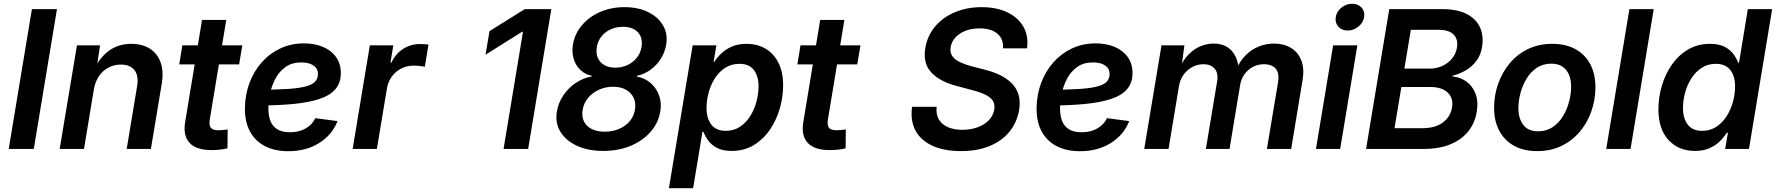

<svg xmlns="http://www.w3.org/2000/svg" viewBox="-20 -775 9241 999"><path d="M276.4 -727.5 155.8 0H25.4L146 -727.5Z M468.3 -309.6 417 0H290.5L380.4 -539.1H500.5L480.5 -405.3L466.3 -409.2Q500.5 -478.5 549.3 -512.7Q598.1 -546.9 662.6 -546.9Q720.2 -546.9 759.5 -522Q798.8 -497.1 815.7 -450.2Q832.5 -403.3 821.3 -337.4L765.1 0H639.2L693.4 -326.2Q702.6 -381.8 679.4 -410.4Q656.2 -439 609.4 -439Q574.2 -439 544.7 -423.6Q515.1 -408.2 495.1 -379.2Q475.1 -350.1 468.3 -309.6Z M1240.7 -539.1 1224.1 -439.9H912.6L928.7 -539.1ZM1031.2 -671.4H1157.2L1071.3 -152.3Q1066.9 -123 1077.1 -110.1Q1087.4 -97.2 1116.7 -97.2Q1126 -97.2 1140.6 -98.6Q1155.3 -100.1 1164.6 -101.6L1163.6 -3.4Q1144.5 1.5 1122.8 3.7Q1101.1 5.9 1080.1 5.9Q1001 5.9 966.3 -31.7Q931.6 -69.3 943.4 -140.1Z M1480.5 11.7Q1409.7 11.7 1358.6 -14.6Q1307.6 -41 1280.5 -91.3Q1253.4 -141.6 1254.4 -213.9Q1255.4 -283.2 1278.3 -344.2Q1301.3 -405.3 1342.5 -451.4Q1383.8 -497.6 1439.5 -523.4Q1495.1 -549.3 1561 -549.3Q1617.2 -549.3 1660.6 -531Q1704.1 -512.7 1728.8 -477.8Q1753.4 -442.9 1753.4 -394.5Q1753.4 -344.2 1725.6 -311.5Q1697.8 -278.8 1642.6 -260.3Q1587.4 -241.7 1505.1 -233.9Q1422.9 -226.1 1314 -226.1L1328.1 -308.1Q1419.9 -308.1 1479.7 -312.3Q1539.6 -316.4 1573.2 -325.9Q1606.9 -335.4 1620.6 -351.3Q1634.3 -367.2 1634.3 -390.6Q1634.3 -418.5 1611.1 -434.3Q1587.9 -450.2 1547.9 -450.2Q1498.5 -450.2 1465.6 -426.5Q1432.6 -402.8 1413.1 -366Q1393.6 -329.1 1385 -287.8Q1376.5 -246.6 1376.5 -211.4Q1376 -176.8 1386 -148.4Q1396 -120.1 1420.9 -103.5Q1445.8 -86.9 1489.3 -86.9Q1536.1 -86.9 1570.6 -106.7Q1605 -126.5 1620.6 -160.2L1736.3 -145Q1708.5 -73.7 1640.9 -31Q1573.2 11.7 1480.5 11.7Z M1814.9 0 1904.3 -539.1H2026.4L2011.7 -449.2H2016.6Q2038.6 -496.1 2078.1 -521Q2117.7 -545.9 2165 -545.9Q2176.3 -545.9 2188.5 -545.2Q2200.7 -544.4 2209.5 -543L2190.4 -427.7Q2182.1 -429.7 2165.3 -431.6Q2148.4 -433.6 2131.8 -433.6Q2098.1 -433.6 2068.6 -418.9Q2039.1 -404.3 2019.3 -377.7Q1999.5 -351.1 1993.2 -314.5L1940.9 0Z M2848.6 -727.5 2728 0H2600.1L2701.2 -609.9H2696.8L2506.3 -490.2L2526.9 -612.8L2710.4 -727.5Z M3119.1 10.3Q3040 10.3 2982.2 -16.4Q2924.3 -43 2896 -89.1Q2867.7 -135.3 2877.4 -194.8Q2885.3 -240.7 2911.4 -279.3Q2937.5 -317.9 2976.1 -343.8Q3014.6 -369.6 3058.6 -377L3059.1 -380.4Q3004.9 -393.1 2978.3 -438.2Q2951.7 -483.4 2960.9 -542.5Q2970.2 -599.1 3007.6 -643.3Q3044.9 -687.5 3102.3 -712.6Q3159.7 -737.8 3229.5 -737.8Q3299.8 -737.8 3351.8 -712.4Q3403.8 -687 3429.7 -643.1Q3455.6 -599.1 3446.3 -543Q3439.5 -502.9 3418 -469Q3396.5 -435.1 3364.5 -411.9Q3332.5 -388.7 3294.4 -380.4L3293.9 -376.5Q3335 -369.1 3365 -343.3Q3395 -317.4 3409.2 -278.8Q3423.3 -240.2 3415.5 -194.3Q3405.3 -134.8 3364.7 -88.6Q3324.2 -42.5 3261 -16.1Q3197.8 10.3 3119.1 10.3ZM3126.5 -89.8Q3167 -89.8 3200.4 -104Q3233.9 -118.2 3256.1 -144Q3278.3 -169.9 3283.7 -204.6Q3289.6 -239.3 3276.9 -266.1Q3264.2 -293 3236.8 -308.3Q3209.5 -323.7 3169.9 -323.7Q3131.3 -323.7 3097.4 -308.6Q3063.5 -293.5 3040.8 -266.8Q3018.1 -240.2 3011.7 -204.6Q3005.9 -170.9 3017.6 -145Q3029.3 -119.1 3057.1 -104.5Q3085 -89.8 3126.5 -89.8ZM3181.6 -422.9Q3215.8 -422.9 3244.9 -436.5Q3273.9 -450.2 3293.5 -474.6Q3313 -499 3317.9 -530.8Q3323.2 -562.5 3313 -585.9Q3302.7 -609.4 3279.3 -622.6Q3255.9 -635.7 3221.7 -635.7Q3187.5 -635.7 3158.4 -622.8Q3129.4 -609.9 3110.1 -586.2Q3090.8 -562.5 3085.4 -530.3Q3080.1 -498.5 3090.3 -474.4Q3100.6 -450.2 3124 -436.5Q3147.5 -422.9 3181.6 -422.9Z M3460.4 204.1 3584 -539.1H3707.5L3692.9 -453.1H3696.3Q3710.9 -475.6 3733.6 -497.3Q3756.3 -519 3788.6 -533Q3820.8 -546.9 3864.3 -546.9Q3920.9 -546.9 3963.6 -521.5Q4006.3 -496.1 4030.5 -448Q4054.7 -399.9 4054.7 -331.1Q4054.7 -271 4037.4 -210.7Q4020 -150.4 3986.1 -100.3Q3952.1 -50.3 3902.1 -20Q3852.1 10.3 3786.1 10.3Q3740.2 10.3 3710.9 -5.4Q3681.6 -21 3665 -43.7Q3648.4 -66.4 3640.6 -88.4H3634.8L3586.4 204.1ZM3755.9 -94.2Q3798.3 -94.2 3830.6 -115.7Q3862.8 -137.2 3884.3 -172.1Q3905.8 -207 3916.3 -247.3Q3926.8 -287.6 3926.8 -325.7Q3926.8 -379.4 3902.1 -411.1Q3877.4 -442.9 3827.6 -442.9Q3785.6 -442.9 3753.7 -422.4Q3721.7 -401.9 3700 -368.2Q3678.2 -334.5 3667.2 -293.9Q3656.2 -253.4 3656.2 -213.4Q3656.2 -158.2 3681.6 -126.2Q3707 -94.2 3755.9 -94.2Z M4457 -539.1 4440.4 -439.9H4128.9L4145 -539.1ZM4247.6 -671.4H4373.5L4287.6 -152.3Q4283.2 -123 4293.5 -110.1Q4303.7 -97.2 4333 -97.2Q4342.3 -97.2 4356.9 -98.6Q4371.6 -100.1 4380.9 -101.6L4379.9 -3.4Q4360.8 1.5 4339.1 3.7Q4317.4 5.9 4296.4 5.9Q4217.3 5.9 4182.6 -31.7Q4147.9 -69.3 4159.7 -140.1Z M4979.5 11.2Q4893.6 11.2 4833 -15.9Q4772.5 -43 4744.1 -94.5Q4715.8 -146 4725.6 -219.2H4853.5Q4849.1 -179.7 4865.2 -153.1Q4881.3 -126.5 4913.1 -113Q4944.8 -99.6 4987.8 -99.6Q5031.2 -99.6 5066.9 -112.8Q5102.5 -126 5125.2 -149.7Q5147.9 -173.3 5153.3 -205.1Q5157.7 -232.9 5145.3 -251.5Q5132.8 -270 5105.7 -283Q5078.6 -295.9 5038.1 -306.2L4960 -327.1Q4871.6 -349.6 4826.4 -397.2Q4781.2 -444.8 4794.4 -524.4Q4804.7 -588.4 4845 -636.5Q4885.3 -684.6 4947.8 -711.2Q5010.3 -737.8 5087.4 -737.8Q5165.5 -737.8 5221.7 -710.7Q5277.8 -683.6 5305.2 -635.3Q5332.5 -586.9 5323.7 -523.4H5198.7Q5202.1 -572.8 5169.4 -600.1Q5136.7 -627.4 5076.7 -627.4Q5035.6 -627.4 5003.4 -614.7Q4971.2 -602.1 4951.2 -580.1Q4931.2 -558.1 4926.3 -530.3Q4921.9 -501 4935.8 -481.9Q4949.7 -462.9 4976.3 -450.9Q5002.9 -439 5035.2 -430.2L5101.6 -413.1Q5143.6 -402.8 5179.7 -386Q5215.8 -369.1 5241.7 -344.2Q5267.6 -319.3 5278.8 -284.7Q5290 -250 5282.7 -203.6Q5272 -139.2 5233.2 -90.8Q5194.3 -42.5 5130.1 -15.6Q5065.9 11.2 4979.5 11.2Z M5599.6 11.7Q5528.8 11.7 5477.8 -14.6Q5426.8 -41 5399.7 -91.3Q5372.6 -141.6 5373.5 -213.9Q5374.5 -283.2 5397.5 -344.2Q5420.4 -405.3 5461.7 -451.4Q5502.9 -497.6 5558.6 -523.4Q5614.3 -549.3 5680.2 -549.3Q5736.3 -549.3 5779.8 -531Q5823.2 -512.7 5847.9 -477.8Q5872.6 -442.9 5872.6 -394.5Q5872.6 -344.2 5844.7 -311.5Q5816.9 -278.8 5761.7 -260.3Q5706.5 -241.7 5624.3 -233.9Q5542 -226.1 5433.1 -226.1L5447.3 -308.1Q5539.1 -308.1 5598.9 -312.3Q5658.7 -316.4 5692.4 -325.9Q5726.1 -335.4 5739.7 -351.3Q5753.4 -367.2 5753.4 -390.6Q5753.4 -418.5 5730.2 -434.3Q5707 -450.2 5667 -450.2Q5617.7 -450.2 5584.7 -426.5Q5551.8 -402.8 5532.2 -366Q5512.7 -329.1 5504.2 -287.8Q5495.6 -246.6 5495.6 -211.4Q5495.1 -176.8 5505.1 -148.4Q5515.1 -120.1 5540 -103.5Q5564.9 -86.9 5608.4 -86.9Q5655.3 -86.9 5689.7 -106.7Q5724.1 -126.5 5739.7 -160.2L5855.5 -145Q5827.6 -73.7 5760 -31Q5692.4 11.7 5599.6 11.7Z M5933.6 0 6023.4 -539.1H6142.6L6125.5 -412.1L6115.7 -416Q6135.7 -462.9 6164.6 -491.9Q6193.4 -521 6227.1 -534.7Q6260.7 -548.3 6294.9 -548.3Q6336.4 -548.3 6365 -530.5Q6393.6 -512.7 6408.9 -480.2Q6424.3 -447.8 6425.8 -403.3L6411.6 -411.1Q6430.7 -457 6461.2 -487.5Q6491.7 -518.1 6530 -533.2Q6568.4 -548.3 6608.9 -548.3Q6659.7 -548.3 6696.8 -525.9Q6733.9 -503.4 6750.7 -460.9Q6767.6 -418.5 6757.3 -357.9L6698.2 0H6571.8L6629.9 -347.2Q6635.3 -381.3 6627 -401.9Q6618.7 -422.4 6600.1 -431.6Q6581.5 -440.9 6557.6 -440.9Q6524.4 -440.9 6498 -426.5Q6471.7 -412.1 6454.6 -387.7Q6437.5 -363.3 6432.6 -332.5L6377.4 0H6254.4L6313 -352.5Q6319.8 -395 6299.6 -418Q6279.3 -440.9 6242.2 -440.9Q6212.4 -440.9 6185.3 -427Q6158.2 -413.1 6138.9 -387Q6119.6 -360.8 6113.8 -324.2L6060.1 0Z M6827.1 0 6916.5 -539.1H7042.5L6953.1 0ZM6992.2 -616.2Q6961.4 -616.2 6943.4 -636.7Q6925.3 -657.2 6930.2 -686Q6934.6 -715.3 6959.7 -735.4Q6984.9 -755.4 7015.6 -755.4Q7046.4 -755.4 7064.5 -735.4Q7082.5 -715.3 7077.6 -686Q7073.2 -657.2 7048.1 -636.7Q7022.9 -616.2 6992.2 -616.2Z M7087.9 0 7208.5 -727.5H7484.4Q7562.5 -727.5 7611.6 -702.1Q7660.6 -676.8 7680.7 -632.3Q7700.7 -587.9 7691.4 -531.2Q7685.1 -489.7 7662.8 -459.5Q7640.6 -429.2 7608.2 -409.9Q7575.7 -390.6 7537.6 -380.9V-377Q7577.1 -374 7609.1 -351.3Q7641.1 -328.6 7657 -288.3Q7672.9 -248 7663.6 -192.4Q7654.3 -135.7 7620.4 -92.5Q7586.4 -49.3 7527.8 -24.7Q7469.2 0 7385.7 0ZM7235.8 -107.9H7377.9Q7449.2 -107.9 7488.5 -138.4Q7527.8 -168.9 7535.2 -216.3Q7540.5 -248 7528.8 -271.7Q7517.1 -295.4 7490.2 -308.8Q7463.4 -322.3 7423.3 -322.3H7271.5ZM7287.1 -418H7419.4Q7454.1 -418 7484.1 -431.6Q7514.2 -445.3 7534.9 -470.2Q7555.7 -495.1 7561 -528.3Q7567.9 -569.3 7543.7 -594.7Q7519.5 -620.1 7461.4 -620.1H7320.8Z M7978.5 11.2Q7907.7 11.2 7857.7 -16.6Q7807.6 -44.4 7780.8 -95Q7753.9 -145.5 7753.9 -213.4Q7753.9 -278.8 7774.9 -338.6Q7795.9 -398.4 7835.2 -445.6Q7874.5 -492.7 7930.4 -519.8Q7986.3 -546.9 8056.6 -546.9Q8127 -546.9 8177.2 -519.3Q8227.5 -491.7 8254.4 -440.9Q8281.2 -390.1 8281.2 -321.8Q8281.2 -256.8 8260.5 -197Q8239.7 -137.2 8200.2 -90.1Q8160.6 -43 8104.7 -15.9Q8048.8 11.2 7978.5 11.2ZM7982.9 -91.8Q8026.4 -91.8 8058.6 -113.5Q8090.8 -135.3 8112.1 -170.2Q8133.3 -205.1 8144 -245.6Q8154.8 -286.1 8154.8 -323.7Q8154.8 -359.9 8143.3 -386.7Q8131.8 -413.6 8109.1 -428.7Q8086.4 -443.8 8051.8 -443.8Q8008.8 -443.8 7976.6 -422.4Q7944.3 -400.9 7923.1 -366.2Q7901.9 -331.5 7891.1 -290.8Q7880.4 -250 7880.4 -211.9Q7880.4 -158.2 7906 -125Q7931.6 -91.8 7982.9 -91.8Z M8584.5 -727.5 8463.9 0H8337.4L8458 -727.5Z M8799.3 10.3Q8713.4 10.3 8661.1 -46.9Q8608.9 -104 8608.9 -206.1Q8608.9 -269 8627 -329.6Q8645 -390.1 8679.4 -439.2Q8713.9 -488.3 8763.7 -517.6Q8813.5 -546.9 8877 -546.9Q8923.8 -546.9 8953.4 -531.5Q8982.9 -516.1 8999.5 -493.2Q9016.1 -470.2 9023.9 -448.7H9028.3L9074.2 -727.5H9200.7L9080.1 0H8956.1L8970.7 -84H8964.4Q8949.7 -60.1 8927.2 -38.6Q8904.8 -17.1 8873.3 -3.4Q8841.8 10.3 8799.3 10.3ZM8835.9 -94.2Q8877.9 -94.2 8909.9 -115Q8941.9 -135.7 8963.6 -169.9Q8985.4 -204.1 8996.6 -244.9Q9007.8 -285.6 9007.8 -325.7Q9007.8 -379.9 8982.4 -411.4Q8957 -442.9 8907.7 -442.9Q8865.7 -442.9 8834 -422.1Q8802.2 -401.4 8780.5 -367.4Q8758.8 -333.5 8747.8 -293.2Q8736.8 -252.9 8736.8 -212.9Q8736.8 -158.7 8761.7 -126.5Q8786.6 -94.2 8835.9 -94.2Z"/></svg>

Font: Inter 18pt SemiBold
Style: Italic
Weight: 600
Italic angle: -9.3988°
Designer: Rasmus Andersson
Foundry: rsms
Version: Version 4.001;git-66647c0bb